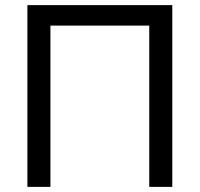

<svg xmlns="http://www.w3.org/2000/svg" viewBox="-20 -730 780 750"><path d="M87 -710H653V0H563V-630H177V0H87Z"/></svg>

Font: Raleway Medium Alt1
Style: Regular
Weight: 500
Designer: Matt McInerney, Pablo Impallari, Rodrigo Fuenzalida
Foundry: Matt McInerney, Pablo Impallari, Rodrigo Fuenzalida
Version: Version 3.000g; ttfautohint (v1.5) -l 8 -r 28 -G 28 -x 14 -D